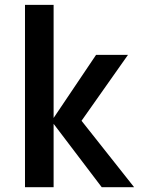

<svg xmlns="http://www.w3.org/2000/svg" viewBox="-20 -779 614 799"><path d="M403.3 0 203.1 -263.7V0H84V-758.8H203.1V-288.1L379.9 -550.8H512.7L319.3 -276.4L538.1 0Z"/></svg>

Font: Allerta
Style: Medium
Weight: 500
Designer: Matt McInerney
Foundry: Matt McInerney
Version: Version 1.0